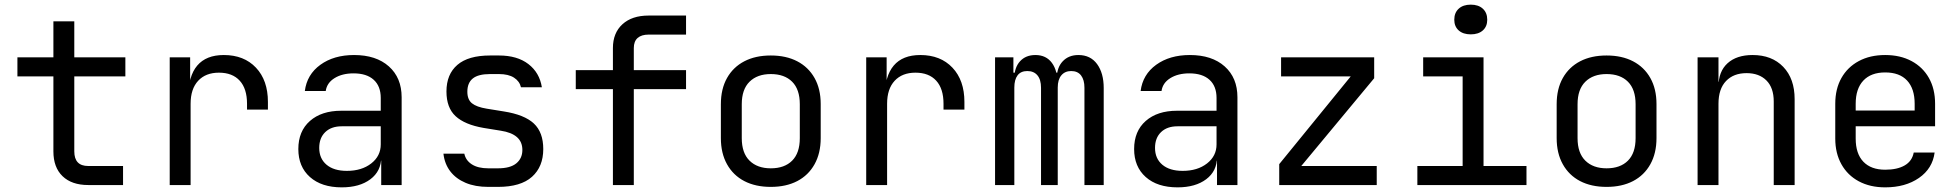

<svg xmlns="http://www.w3.org/2000/svg" viewBox="-20 -797 8440 827"><path d="M360 0Q289 0 249.5 -38Q210 -76 210 -145V-468H55V-550H210V-705H300V-550H520V-468H300V-145Q300 -82 360 -82H510V0Z M711 0V-550H799V-445H820L791 -380Q791 -469 829.5 -514.5Q868 -560 944 -560Q1031 -560 1082.5 -505.5Q1134 -451 1134 -358V-325H1044V-350Q1044 -415 1012.5 -449.5Q981 -484 923 -484Q866 -484 833.5 -449Q801 -414 801 -350V0Z M1452 10Q1365 10 1315 -34.5Q1265 -79 1265 -155Q1265 -232 1315 -276Q1365 -320 1450 -320H1620V-375Q1620 -426 1589.5 -453.5Q1559 -481 1503 -481Q1454 -481 1421 -460.5Q1388 -440 1383 -405H1293Q1302 -476 1360 -518Q1418 -560 1505 -560Q1600 -560 1655 -511Q1710 -462 1710 -378V0H1622V-105H1607L1622 -120Q1622 -60 1575.5 -25Q1529 10 1452 10ZM1474 -61Q1538 -61 1579 -93Q1620 -125 1620 -175V-253H1452Q1407 -253 1381 -228Q1355 -203 1355 -160Q1355 -114 1386.5 -87.5Q1418 -61 1474 -61Z M2083 8Q2027 8 1985.5 -9.5Q1944 -27 1919.5 -59Q1895 -91 1890 -135H1980Q1986 -106 2012.5 -89Q2039 -72 2083 -72H2125Q2178 -72 2204 -93.5Q2230 -115 2230 -151Q2230 -186 2206.5 -206.5Q2183 -227 2137 -234L2063 -246Q1982 -260 1942.5 -296.5Q1903 -333 1903 -403Q1903 -477 1950 -517.5Q1997 -558 2091 -558H2129Q2208 -558 2256 -521Q2304 -484 2314 -421H2224Q2218 -447 2194 -462.5Q2170 -478 2129 -478H2091Q2040 -478 2016.5 -459Q1993 -440 1993 -402Q1993 -368 2013 -352Q2033 -336 2076 -329L2150 -317Q2239 -303 2279.5 -265Q2320 -227 2320 -155Q2320 -79 2271.5 -35.5Q2223 8 2125 8Z M2620 0V-413H2460V-495H2620V-590Q2620 -655 2661 -692.5Q2702 -730 2774 -730H2935V-648H2774Q2743 -648 2726.5 -633.5Q2710 -619 2710 -590V-495H2935V-413H2710V0Z M3300 8Q3234 8 3186 -17Q3138 -42 3111.5 -89.5Q3085 -137 3085 -202V-348Q3085 -414 3111.5 -461Q3138 -508 3186 -533Q3234 -558 3300 -558Q3366 -558 3414 -533Q3462 -508 3488.5 -461Q3515 -414 3515 -349V-202Q3515 -137 3488.5 -89.5Q3462 -42 3414 -17Q3366 8 3300 8ZM3300 -72Q3359 -72 3392 -105Q3425 -138 3425 -202V-348Q3425 -412 3392 -445Q3359 -478 3300 -478Q3242 -478 3208.5 -445Q3175 -412 3175 -348V-202Q3175 -138 3208.5 -105Q3242 -72 3300 -72Z M3711 0V-550H3799V-445H3820L3791 -380Q3791 -469 3829.5 -514.5Q3868 -560 3944 -560Q4031 -560 4082.5 -505.5Q4134 -451 4134 -358V-325H4044V-350Q4044 -415 4012.5 -449.5Q3981 -484 3923 -484Q3866 -484 3833.5 -449Q3801 -414 3801 -350V0Z M4266 0V-550H4345V-484H4363L4349 -460Q4349 -506 4373.5 -533Q4398 -560 4440 -560Q4486 -560 4511 -526Q4536 -492 4536 -430L4509 -484H4551L4532 -460Q4532 -506 4557.5 -533Q4583 -560 4625 -560Q4677 -560 4705.5 -521Q4734 -482 4734 -418V0H4651V-419Q4651 -453 4636.5 -472Q4622 -491 4594 -491Q4567 -491 4551.5 -472.5Q4536 -454 4536 -420V0H4464V-419Q4464 -454 4448.5 -472.5Q4433 -491 4405 -491Q4377 -491 4363 -472.5Q4349 -454 4349 -420V0Z M5052 10Q4965 10 4915 -34.5Q4865 -79 4865 -155Q4865 -232 4915 -276Q4965 -320 5050 -320H5220V-375Q5220 -426 5189.5 -453.5Q5159 -481 5103 -481Q5054 -481 5021 -460.5Q4988 -440 4983 -405H4893Q4902 -476 4960 -518Q5018 -560 5105 -560Q5200 -560 5255 -511Q5310 -462 5310 -378V0H5222V-105H5207L5222 -120Q5222 -60 5175.5 -25Q5129 10 5052 10ZM5074 -61Q5138 -61 5179 -93Q5220 -125 5220 -175V-253H5052Q5007 -253 4981 -228Q4955 -203 4955 -160Q4955 -114 4986.5 -87.5Q5018 -61 5074 -61Z M5490 0V-90L5798 -468H5498V-550H5899V-460L5585 -82H5910V0Z M6085 0V-82H6280V-468H6110V-550H6370V-82H6555V0ZM6315 -649Q6282 -649 6263 -666Q6244 -683 6244 -712Q6244 -742 6263 -759.5Q6282 -777 6315 -777Q6348 -777 6367 -759.5Q6386 -742 6386 -712Q6386 -683 6367 -666Q6348 -649 6315 -649Z M6900 8Q6834 8 6786 -17Q6738 -42 6711.5 -89.5Q6685 -137 6685 -202V-348Q6685 -414 6711.5 -461Q6738 -508 6786 -533Q6834 -558 6900 -558Q6966 -558 7014 -533Q7062 -508 7088.5 -461Q7115 -414 7115 -349V-202Q7115 -137 7088.5 -89.5Q7062 -42 7014 -17Q6966 8 6900 8ZM6900 -72Q6959 -72 6992 -105Q7025 -138 7025 -202V-348Q7025 -412 6992 -445Q6959 -478 6900 -478Q6842 -478 6808.5 -445Q6775 -412 6775 -348V-202Q6775 -138 6808.5 -105Q6842 -72 6900 -72Z M7292 0V-550H7382V-445H7401L7382 -424Q7382 -489 7421 -524.5Q7460 -560 7529 -560Q7612 -560 7661 -509Q7710 -458 7710 -370V0H7620V-360Q7620 -419 7588.5 -450.5Q7557 -482 7503 -482Q7447 -482 7414.5 -448Q7382 -414 7382 -350V0Z M8100 10Q8035 10 7986.5 -16Q7938 -42 7911.5 -89.5Q7885 -137 7885 -200V-350Q7885 -414 7911.5 -461Q7938 -508 7986.5 -534Q8035 -560 8100 -560Q8165 -560 8213.5 -534Q8262 -508 8288.5 -461Q8315 -414 8315 -350V-253H7973V-200Q7973 -135 8006 -100.5Q8039 -66 8100 -66Q8152 -66 8184 -84.5Q8216 -103 8223 -140H8313Q8304 -71 8245.5 -30.5Q8187 10 8100 10ZM8227 -313V-350Q8227 -415 8194.5 -450Q8162 -485 8100 -485Q8039 -485 8006 -450Q7973 -415 7973 -350V-321H8234Z"/></svg>

Font: JetBrains Mono Zero
Style: Regular-Zero
Weight: 400
Designer: Philipp Nurullin, Konstantin Bulenkov
Foundry: JetBrains
Version: Version 2.211